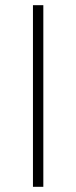

<svg xmlns="http://www.w3.org/2000/svg" viewBox="-20 -720 293 740"><path d="M107 0H147V-700H107Z"/></svg>

Font: Fixel Text ExtraLight
Style: Regular
Weight: 200
Width: 4
Designer: AlfaBravo + MacPaw
Foundry: Kyrylo Tkachov, Marchela Mozhyna, Serhii Makarenko, Maria Weinstein, Zakhar Kryvoshyya
Version: Version 1.211